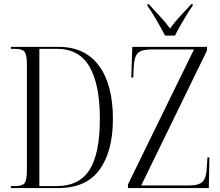

<svg xmlns="http://www.w3.org/2000/svg" viewBox="-20 -951 1113 971"><path d="M35 0V-10H57Q93 -10 104.5 -25Q116 -40 116 -91V-626Q116 -675 104 -689.5Q92 -704 56 -704H35V-714H276Q410 -714 480.5 -618.5Q551 -523 551 -350Q551 -186 483.5 -93Q416 0 276 0ZM267 -10Q380 -10 432.5 -91.5Q485 -173 485 -351Q485 -524 432.5 -614Q380 -704 268 -704H179V-10ZM627 0V-18L961 -701H748Q693 -701 675.5 -681Q658 -661 656 -608L654 -559H644L649 -714H1027V-696L694 -13H935Q987 -13 1005.5 -33Q1024 -53 1026 -105L1029 -155H1039L1036 0ZM815 -771Q797 -805 772 -848.5Q747 -892 726 -921V-931H731Q759 -900 788 -869.5Q817 -839 840 -807Q863 -839 891.5 -869.5Q920 -900 948 -931H954V-921Q939 -901 923 -874.5Q907 -848 891.5 -821Q876 -794 865 -771Z"/></svg>

Font: Noto Serif Display Condensed Light
Style: Regular
Weight: 300
Width: 3
Designer: Monotype Design Team
Foundry: Monotype Imaging Inc.
Version: Version 2.009